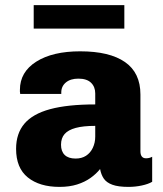

<svg xmlns="http://www.w3.org/2000/svg" viewBox="-20 -722 640 752"><path d="M213 10Q135 10 89 -27Q43 -64 43 -139Q43 -199 75.5 -237.5Q108 -276 176.5 -294.5Q245 -313 353 -313V-356Q353 -382 336.5 -398Q320 -414 287 -414Q256 -414 238 -399Q220 -384 220 -360V-354H59Q59 -358 58.5 -360Q58 -362 58 -362.5Q58 -363 58 -364.5Q58 -366 58 -370Q58 -440 122 -480.5Q186 -521 294 -521Q409 -521 469.5 -479Q530 -437 530 -352V-129Q530 -116 535.5 -109Q541 -102 552 -102Q565 -102 576 -108V-10Q561 -1 535.5 4.5Q510 10 483 10Q443 10 420 1.5Q397 -7 386.5 -22.5Q376 -38 372 -60Q357 -41 334.5 -25Q312 -9 282 0.5Q252 10 213 10ZM276 -101Q300 -101 317 -112Q334 -123 343.5 -143Q353 -163 353 -187V-229Q306 -229 276.5 -221Q247 -213 233 -197Q219 -181 219 -155Q219 -129 233.5 -115Q248 -101 276 -101ZM112 -610V-702H467V-610Z"/></svg>

Font: Chivo Mono Medium ExtraBold
Style: Regular
Weight: 800
Monospace: yes
Version: Version 1.008